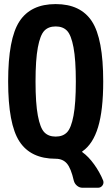

<svg xmlns="http://www.w3.org/2000/svg" viewBox="-20 -760 540 931"><path d="M194.8 -118.7Q214.8 -97.7 250 -97.7Q285.2 -97.7 305.2 -118.7Q325.2 -139.6 336.4 -199.2Q347.7 -258.8 347.7 -364.7Q347.7 -470.7 336.4 -530.3Q325.2 -589.8 305.2 -610.8Q285.2 -631.8 250 -631.8Q214.8 -631.8 194.8 -610.8Q174.8 -589.8 163.6 -530.3Q152.3 -470.7 152.3 -364.7Q152.3 -258.8 163.6 -199.2Q174.8 -139.6 194.8 -118.7ZM378.9 -22.5Q409.2 -1 436.5 37.1Q463.9 75.2 480.5 116.2Q484.4 128.9 476.6 139.6Q468.8 150.4 455.1 150.4H379.9Q365.2 150.4 353.5 140.6Q341.8 130.9 337.9 116.2Q324.2 55.7 304.2 32.7Q284.2 9.8 250 9.8Q128.9 9.8 74.2 -74.2Q19.5 -158.2 19.5 -365.2Q19.5 -572.3 74.2 -656.2Q128.9 -740.2 250 -740.2Q371.1 -740.2 425.8 -656.2Q480.5 -572.3 480.5 -365.2Q480.5 -225.6 455.6 -143.6Q430.7 -61.5 379.9 -26.4L377.9 -24.4Q377.9 -22.5 378.9 -22.5Z"/></svg>

Font: Rounded-L Mgen+ 1mn bold
Style: Bold
Weight: 700
Designer: [Source Han Sans]
Ryoko NISHIZUKA  (kana & ideographs); Paul D. Hunt (Latin, Greek & Cyrillic); Wenlong ZHANG  (bopomofo
Version: Version 1.059.20150602